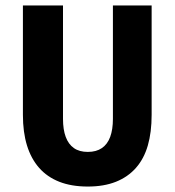

<svg xmlns="http://www.w3.org/2000/svg" viewBox="-20 -672 640 704"><path d="M302 12Q242 12 197.5 -5.5Q153 -23 123.5 -56.5Q94 -90 79 -138.5Q64 -187 64 -251V-652H211V-236Q211 -197 221 -170Q231 -143 251 -129Q271 -115 302 -115Q333 -115 353.5 -129Q374 -143 384 -170Q394 -197 394 -236V-652H536V-251Q536 -187 522 -138.5Q508 -90 478.5 -56.5Q449 -23 405 -5.5Q361 12 302 12Z"/></svg>

Font: Source Code Pro ExtraLight
Style: Bold
Weight: 700
Monospace: yes
Version: Version 1.018;hotconv 1.0.116;makeotfexe 2.5.65601